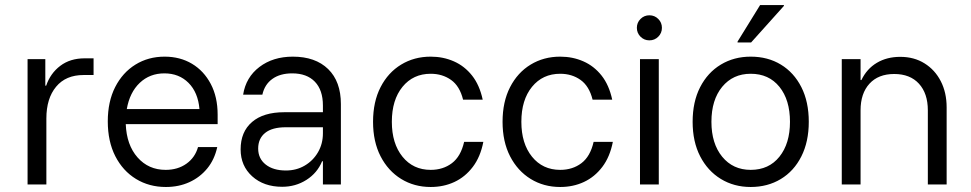

<svg xmlns="http://www.w3.org/2000/svg" viewBox="-20 -736 3873 766"><path d="M90 0V-500H160.8V-394.2H164.2Q180.8 -443.3 220.4 -473.3Q260 -503.3 317.5 -503.3H353.3V-436.7H313.3Q242.5 -436.7 203.8 -390Q165 -343.3 165 -263.3V0Z M641.7 10Q575 10 522.5 -22.1Q470 -54.2 440 -112.9Q410 -171.7 410 -251.7Q410 -330.8 439.6 -388.8Q469.2 -446.7 520.4 -478.3Q571.7 -510 636.7 -510Q698.3 -510 745.8 -481.7Q793.3 -453.3 820.8 -401.2Q848.3 -349.2 848.3 -278.3V-240.8H481.7Q485 -157.5 528.8 -107.9Q572.5 -58.3 640.8 -58.3Q689.2 -58.3 723.8 -82.9Q758.3 -107.5 770 -149.2H846.7Q835.8 -99.2 806.7 -63.8Q777.5 -28.3 735.4 -9.2Q693.3 10 641.7 10ZM485.8 -300.8H775.8Q770 -367.5 732.1 -405.4Q694.2 -443.3 635.8 -443.3Q577.5 -443.3 537.5 -405.4Q497.5 -367.5 485.8 -300.8Z M1105.8 9.2Q1032.5 9.2 986.2 -32.5Q940 -74.2 940 -140Q940 -210 985.4 -249.2Q1030.8 -288.3 1114.2 -288.3H1268.3V-315Q1268.3 -376.7 1236.2 -410Q1204.2 -443.3 1145.8 -443.3Q1097.5 -443.3 1066.7 -421.2Q1035.8 -399.2 1026.7 -358.3H950Q960.8 -427.5 1015 -468.8Q1069.2 -510 1148.3 -510Q1238.3 -510 1289.2 -460.4Q1340 -410.8 1340 -320.8V0H1268.3V-92.5H1265Q1245.8 -45.8 1202.5 -18.3Q1159.2 9.2 1105.8 9.2ZM1120.8 -55.8Q1162.5 -55.8 1195.8 -75.4Q1229.2 -95 1248.8 -128.8Q1268.3 -162.5 1268.3 -204.2V-228.3H1120Q1065.8 -228.3 1037.9 -205.8Q1010 -183.3 1010 -143.3Q1010 -103.3 1040 -79.6Q1070 -55.8 1120.8 -55.8Z M1698.3 10Q1632.5 10 1580.4 -22.1Q1528.3 -54.2 1498.3 -112.5Q1468.3 -170.8 1468.3 -250Q1468.3 -330 1498.3 -388.3Q1528.3 -446.7 1580.4 -478.3Q1632.5 -510 1698.3 -510Q1748.3 -510 1790.8 -491.2Q1833.3 -472.5 1863.3 -434.6Q1893.3 -396.7 1905.8 -338.3H1827.5Q1814.2 -392.5 1779.6 -417.1Q1745 -441.7 1698.3 -441.7Q1628.3 -441.7 1585.8 -389.6Q1543.3 -337.5 1543.3 -250Q1543.3 -163.3 1585.8 -110.8Q1628.3 -58.3 1698.3 -58.3Q1747.5 -58.3 1782.9 -85Q1818.3 -111.7 1831.7 -170H1908.3Q1896.7 -110 1866.2 -70Q1835.8 -30 1792.9 -10Q1750 10 1698.3 10Z M2215 10Q2149.2 10 2097.1 -22.1Q2045 -54.2 2015 -112.5Q1985 -170.8 1985 -250Q1985 -330 2015 -388.3Q2045 -446.7 2097.1 -478.3Q2149.2 -510 2215 -510Q2265 -510 2307.5 -491.2Q2350 -472.5 2380 -434.6Q2410 -396.7 2422.5 -338.3H2344.2Q2330.8 -392.5 2296.2 -417.1Q2261.7 -441.7 2215 -441.7Q2145 -441.7 2102.5 -389.6Q2060 -337.5 2060 -250Q2060 -163.3 2102.5 -110.8Q2145 -58.3 2215 -58.3Q2264.2 -58.3 2299.6 -85Q2335 -111.7 2348.3 -170H2425Q2413.3 -110 2382.9 -70Q2352.5 -30 2309.6 -10Q2266.7 10 2215 10Z M2533.3 0V-500H2608.3V0ZM2570.8 -575Q2550 -575 2535.4 -589.6Q2520.8 -604.2 2520.8 -625Q2520.8 -645.8 2535.4 -660.4Q2550 -675 2570.8 -675Q2591.7 -675 2606.2 -660.4Q2620.8 -645.8 2620.8 -625Q2620.8 -604.2 2606.2 -589.6Q2591.7 -575 2570.8 -575Z M2975 10Q2908.3 10 2855.8 -22.1Q2803.3 -54.2 2773.3 -112.5Q2743.3 -170.8 2743.3 -250Q2743.3 -330 2773.3 -388.3Q2803.3 -446.7 2855.8 -478.3Q2908.3 -510 2975 -510Q3043.3 -510 3095.4 -478.3Q3147.5 -446.7 3177.1 -388.3Q3206.7 -330 3206.7 -250Q3206.7 -170.8 3177.1 -112.1Q3147.5 -53.3 3095 -21.7Q3042.5 10 2975 10ZM2975 -58.3Q3047.5 -58.3 3089.6 -110.8Q3131.7 -163.3 3131.7 -250Q3131.7 -337.5 3089.6 -389.6Q3047.5 -441.7 2975 -441.7Q2904.2 -441.7 2861.2 -389.6Q2818.3 -337.5 2818.3 -250Q2818.3 -163.3 2861.2 -110.8Q2904.2 -58.3 2975 -58.3ZM2922.5 -566.7V-570L3012.5 -715.8H3107.5V-712.5L2976.7 -566.7Z M3338.3 0V-500H3413.3V-416.7H3416.7Q3438.3 -461.7 3478.3 -485.4Q3518.3 -509.2 3571.7 -509.2Q3626.7 -509.2 3668.3 -483.3Q3710 -457.5 3733.3 -412.1Q3756.7 -366.7 3756.7 -307.5V0H3681.7V-295.8Q3681.7 -363.3 3646.2 -402.1Q3610.8 -440.8 3547.5 -440.8Q3484.2 -440.8 3448.8 -402.1Q3413.3 -363.3 3413.3 -295.8V0Z"/></svg>

Font: Funnel Sans Light Light
Style: Regular
Weight: 300
Version: Version 1.000